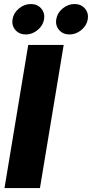

<svg xmlns="http://www.w3.org/2000/svg" viewBox="-20 -956 467 976"><path d="M303.7 -727.5 183.1 0H2.9L123.5 -727.5ZM333 -780.8Q300.3 -780.8 280.5 -803.5Q260.7 -826.2 266.1 -858.4Q271 -890.1 298.3 -912.8Q325.7 -935.5 358.9 -935.5Q392.1 -935.5 411.6 -912.8Q431.2 -890.1 426.3 -858.4Q420.9 -826.2 393.6 -803.5Q366.2 -780.8 333 -780.8ZM111.3 -780.8Q78.1 -780.8 58.3 -803.5Q38.6 -826.2 43.9 -858.4Q48.8 -890.1 76.2 -912.8Q103.5 -935.5 136.7 -935.5Q169.9 -935.5 189.5 -912.8Q209 -890.1 204.1 -858.4Q198.7 -826.2 171.4 -803.5Q144 -780.8 111.3 -780.8Z"/></svg>

Font: Inter Display Extra Bold
Style: Italic
Weight: 800
Italic angle: -9.39999°
Designer: Rasmus Andersson
Foundry: rsms
Version: Version 4.000;git-4fc901f